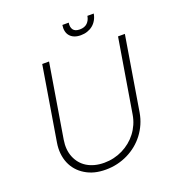

<svg xmlns="http://www.w3.org/2000/svg" viewBox="-161 -1035 1068 1172"><g transform="rotate(-20 373.5 -448.5)"><path d="M100.9 -245.7 180.4 -727.3H224.8L145.6 -248.2Q135.3 -185.7 155.2 -136.7Q165.1 -112.2 181.5 -92.5Q197.8 -72.8 220.2 -59.1Q242.5 -45.5 270.4 -38.2Q298.3 -30.9 331.3 -30.9Q363.3 -30.9 393.6 -38Q424 -45.1 451.3 -58.6Q478.7 -72.1 502.3 -91.3Q525.9 -110.4 544.4 -134.6Q562.9 -158.7 575.5 -187.3Q588.1 -215.9 593.4 -248.2L672.9 -727.3H717.3L637.8 -245.7Q631.4 -207.7 616.5 -173.8Q601.6 -139.9 579.9 -111.3Q558.2 -82.7 530.4 -60Q502.5 -37.3 470 -21.3Q437.5 -5.3 401.3 3.2Q365.1 11.7 326.3 11.7Q286.6 11.7 253.9 3.4Q221.2 -5 193.5 -22Q165.8 -38.7 145.6 -62Q125.4 -85.2 113.5 -113.8Q101.6 -142.4 98.2 -175.8Q94.8 -209.2 100.9 -245.7ZM377.5 -909.1H418.7Q414.1 -881 426 -864Q437.9 -846.9 468.8 -846.9Q500 -846.9 517.8 -864Q535.5 -881 540.1 -909.1H581.3Q577.4 -886.4 566.9 -868.1Q556.5 -849.8 541 -837.4Q525.6 -824.9 505.7 -818.2Q485.8 -811.4 462.7 -811.4Q438.9 -811.4 421.3 -818.5Q403.8 -825.6 392.8 -838.4Q381.7 -851.2 377.8 -869.3Q373.9 -887.4 377.5 -909.1Z"/></g></svg>

Font: Inter P Extra Light
Style: Italic
Weight: 200
Italic angle: 9.39999°
Designer: Rasmus Andersson
Foundry: rsms
Version: Version 3.018;git-588b23468